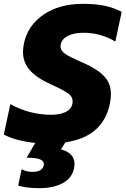

<svg xmlns="http://www.w3.org/2000/svg" viewBox="-39 -734 655 1002"><path d="M278 -503Q277 -499 277 -492Q277 -469 302.5 -452Q328 -435 394 -407Q472 -372 506 -334.5Q540 -297 540 -243Q540 -220 534 -191Q517 -109 461 -58Q405 -7 302 9L279 46Q312 53 331 73Q350 93 350 123Q350 129 348 141Q338 195 289 221.5Q240 248 166 248Q132 248 101 244Q70 240 56 234L74 149Q97 163 132 163Q159 163 174.5 152Q190 141 190 122Q190 106 169.5 97.5Q149 89 100 89L145 12Q96 7 52.5 -4.5Q9 -16 -19 -32L15 -191Q63 -163 118.5 -149Q174 -135 227 -135Q281 -135 310.5 -153.5Q340 -172 340 -205Q340 -230 316 -247Q292 -264 226 -294Q151 -328 116 -368.5Q81 -409 81 -463Q81 -481 86 -508Q106 -601 188 -657.5Q270 -714 395 -714Q459 -714 507 -704Q555 -694 596 -672L563 -517Q486 -563 396 -563Q348 -563 316.5 -547.5Q285 -532 278 -503Z"/></svg>

Font: Prompt
Style: Bold Italic
Weight: 700
Italic angle: -12°
Designer: Katatrad Team
Foundry: CadsonDemak
Version: Version 1.001